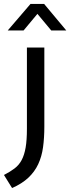

<svg xmlns="http://www.w3.org/2000/svg" viewBox="-59 -710 355 970"><path d="M77 -470H165V-71Q165 -14 158.5 33.5Q152 81 134 119.5Q116 158 84 188Q52 218 2 240L-39 174Q-8 158 14.5 141Q37 124 50.5 98.5Q64 73 70.5 35.5Q77 -2 77 -60ZM276 -556H200L130 -640L60 -556H-20L95 -690H164Z"/></svg>

Font: Mukta Malar
Style: Regular
Weight: 400
Designer: Aadarsh Rajan, Girish Dalvi, Yashodeep Gholap
Foundry: Ek Type
Version: Version 2.538;PS 1.000;hotconv 16.6.51;makeotf.lib2.5.65220;